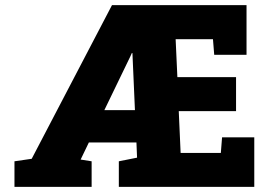

<svg xmlns="http://www.w3.org/2000/svg" viewBox="-20 -731 1061 751"><path d="M36.6 0V-100.1L104 -109.9L418 -710.9H944.3V-516.6H817.9L813 -577.6H667L673.8 -429.2H903.3V-296.4H679.2L686.5 -132.8H843.8L848.6 -193.8H974.6V0H444.8V-100.1L516.1 -114.3L513.7 -173.8H327.6L295.4 -106.9L338.4 -100.1V0ZM388.2 -300.3H507.8L498 -523.4H495.6L490.2 -511.2Z"/></svg>

Font: Roboto Slab Black
Style: Regular
Weight: 900
Designer: Google
Version: Version 2.000; ttfautohint (v1.8.1.43-b0c9)